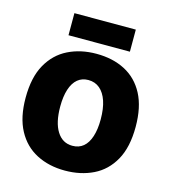

<svg xmlns="http://www.w3.org/2000/svg" viewBox="-107 -782 780 882"><g transform="rotate(15 283.5 -341.0)"><path d="M282 14Q206 14 147 -16.5Q88 -47 55 -108.5Q22 -170 22 -263Q22 -360 56.5 -421.5Q91 -483 150.5 -512.5Q210 -542 285 -542Q363 -542 421.5 -511.5Q480 -481 512.5 -419.5Q545 -358 545 -264Q545 -167 510.5 -105.5Q476 -44 416.5 -15Q357 14 282 14ZM286 -105Q317 -105 338 -122.5Q359 -140 370 -174Q381 -208 381 -255Q381 -307 369 -342.5Q357 -378 334.5 -397Q312 -416 280 -416Q250 -416 229 -398.5Q208 -381 197 -347Q186 -313 186 -265Q186 -189 212.5 -147Q239 -105 286 -105ZM138 -591V-696H430V-591Z"/></g></svg>

Font: Bricolage Grotesque 96pt ExtraBold
Style: Regular
Weight: 800
Designer: Mathieu Triay
Foundry: Atelier Triay
Version: Version 1.001;gftools[0.9.33.dev8+g029e19f]